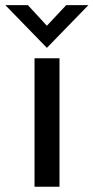

<svg xmlns="http://www.w3.org/2000/svg" viewBox="-54 -709 355 729"><path d="M124 -527.3 -33.7 -689.5H51.8L124 -611.3L197.3 -689.5H281.7ZM77.1 0V-487.8H171.9V0Z"/></svg>

Font: HK Grotesk Medium
Style: Regular
Weight: 500
Designer: Alfredo Marco Pradil and Stefan Peev
Foundry: Hanken Design Co.
Version: Version 1.045;PS 001.045;hotconv 1.0.88;makeotf.lib2.5.64775